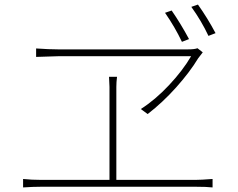

<svg xmlns="http://www.w3.org/2000/svg" viewBox="-20 -857 1040 840"><path d="M923 -712 892 -700Q861 -766 817 -827L846 -837Q888 -778 923 -712ZM807 -686 776 -674Q745 -739 702 -801L731 -811Q771 -753 807 -686ZM816 -611H233L138 -608V-645Q196 -641 233 -641H803Q831 -641 844 -646L867 -628Q848 -603 847 -602Q810 -541 751 -475Q692 -409 626 -358L596 -380Q659 -420 719.5 -484.5Q780 -549 816 -611ZM489 -70H835Q858 -70 910 -74V-37Q884 -40 835 -40H161Q124 -40 81 -37V-74Q118 -70 161 -70H459V-477Q459 -491 457 -521H492Q489 -498 489 -477Z"/></svg>

Font: Noto Sans Korean Thin
Style: Regular
Weight: 250
Designer: Ryoko NISHIZUKA  (kana & ideographs); Paul D. Hunt (Latin, Greek & Cyrillic); Wenlong ZHANG  (bopomofo); Sandoll Communi
Foundry: Adobe Systems Incorporated
Version: Version 1.0001;PS 1;hotconv 1.0.78;makeotf.lib2.5.61930